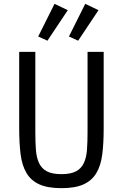

<svg xmlns="http://www.w3.org/2000/svg" viewBox="-20 -968 640 1000"><path d="M227 -756 179 -778 264 -948 333 -915ZM387 -756 339 -778 424 -948 493 -915ZM164 -698V-279Q164 -228 167 -188Q170 -148 183 -119.5Q196 -91 223.5 -76Q251 -61 300 -61Q349 -61 376.5 -76Q404 -91 417 -119.5Q430 -148 433 -188Q436 -228 436 -279V-698H520V-299Q520 -221 512.5 -163Q505 -105 481.5 -66Q458 -27 414.5 -7.5Q371 12 300 12Q229 12 185.5 -7.5Q142 -27 118.5 -66Q95 -105 87.5 -163Q80 -221 80 -299V-698Z"/></svg>

Font: PlemolJP35 Console
Style: Regular
Weight: 400
Version: v2.0.3; ttfautohint (v1.8.4.7-5d5b-dirty) -l 6 -r 45 -G 200 